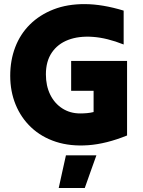

<svg xmlns="http://www.w3.org/2000/svg" viewBox="-20 -712 716 958"><path d="M614 -36Q614 -36 614 -36Q614 -36 614 -36Q510 6 420.5 12.5Q331 19 259 -4.5Q187 -28 136 -76Q85 -124 58 -190Q31 -256 31 -334Q31 -411 56 -476.5Q81 -542 129.5 -590Q178 -638 247 -665Q316 -692 404 -691.5Q492 -691 597 -659Q597 -617 597 -574.5Q597 -532 597 -490Q514 -523 443.5 -528Q373 -533 320.5 -513Q268 -493 238.5 -449.5Q209 -406 209 -341Q209 -284 230.5 -240Q252 -196 291 -171Q330 -146 380 -146Q397 -146 414 -147.5Q431 -149 447 -153Q447 -179 447 -206Q447 -233 447 -259Q419 -259 391 -259Q363 -259 335 -259Q335 -296 335 -333.5Q335 -371 335 -408Q404 -408 474.5 -408Q545 -408 614 -408Q614 -316 614 -222Q614 -128 614 -36ZM273 226Q282 185 291 144Q300 103 309 63Q347 63 385.5 63Q424 63 461 63Q447 103 432 144Q417 185 403 226Q371 226 338 226Q305 226 273 226Z"/></svg>

Font: Tilt Warp
Style: Regular
Weight: 400
Designer: Andy Clymer
Foundry: Andy Clymer
Version: Version 1.000